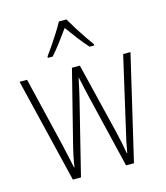

<svg xmlns="http://www.w3.org/2000/svg" viewBox="-113 -902 810 938"><g transform="rotate(-15 291.5 -433.0)"><path d="M318 -426Q312 -452 306.5 -476.5Q301 -501 296 -525H295Q290 -501 284.5 -476Q279 -451 273 -426L180 -51H139L11 -580H49L133 -229Q141 -194 147.5 -164.5Q154 -135 160 -107H162Q165 -130 172 -163Q179 -196 188 -231L276 -580H316L402 -227Q417 -166 427 -107H429Q435 -141 439.5 -163Q444 -185 452 -218L535 -580H572L448 -51H408ZM311 -815Q324 -792 342.5 -762.5Q361 -733 379.5 -706Q398 -679 409 -664V-657H386Q363 -682 338 -715Q313 -748 292 -777Q272 -749 246.5 -715Q221 -681 199 -657H175V-664Q189 -683 207.5 -710Q226 -737 243.5 -765Q261 -793 273 -815Z"/></g></svg>

Font: Noto Sans Tamil UI Condensed ExtraLight
Style: Regular
Weight: 200
Width: 3
Designer: Jelle Bosma - Monotype Design Team
Foundry: Monotype Imaging Inc.
Version: Version 2.004; ttfautohint (v1.8.4.7-5d5b)